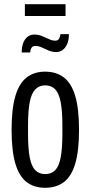

<svg xmlns="http://www.w3.org/2000/svg" viewBox="-20 -879 429 911"><path d="M194 12Q142 12 106.5 -15Q71 -42 53 -102.5Q35 -163 35 -263Q35 -363 53 -423.5Q71 -484 106.5 -511.5Q142 -539 194 -539Q247 -539 283 -511.5Q319 -484 337 -423.5Q355 -363 355 -263Q355 -163 337 -102.5Q319 -42 283 -15Q247 12 194 12ZM194 -53Q224 -53 242 -71.5Q260 -90 268 -132.5Q276 -175 276 -244V-282Q276 -352 268 -394Q260 -436 242 -455Q224 -474 194 -474Q166 -474 147.5 -455Q129 -436 121 -394Q113 -352 113 -282V-244Q113 -175 121 -132.5Q129 -90 147.5 -71.5Q166 -53 194 -53ZM83 -630Q83 -657 90.5 -676Q98 -695 111.5 -705Q125 -715 143 -715Q162 -715 179 -708Q196 -701 212 -693.5Q228 -686 242 -686Q254 -686 259.5 -694.5Q265 -703 267 -717H307Q307 -690 299 -671Q291 -652 277.5 -642Q264 -632 246 -632Q228 -632 210.5 -639.5Q193 -647 178 -654Q163 -661 147 -661Q135 -661 129.5 -652Q124 -643 123 -630ZM98 -803V-859H291V-803Z"/></svg>

Font: Archivo ExtraCondensed
Style: Regular
Weight: 400
Width: 2
Designer: Hector Gatti
Foundry: Omnibus-Type
Version: Version 2.001